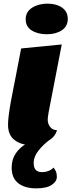

<svg xmlns="http://www.w3.org/2000/svg" viewBox="-20 -776 392 1054"><path d="M149 20Q95 20 59.5 -7.5Q24 -35 24 -92Q24 -113 28.5 -147.5Q33 -182 40 -220.5Q47 -259 54 -293.5Q61 -328 65 -349L96 -510L319 -532L247 -160Q246 -152 244 -140.5Q242 -129 242 -118Q242 -98 254 -80.5Q266 -63 293 -61Q280 -19 237.5 0.5Q195 20 149 20ZM237 -588Q187 -588 154 -609Q121 -630 121 -670Q121 -711 156 -733.5Q191 -756 241 -756Q290 -756 321 -734Q352 -712 352 -672Q352 -631 319 -609.5Q286 -588 237 -588ZM179 258Q116 258 80 229.5Q44 201 44 145Q44 99 66.5 66Q89 33 126.5 11.5Q164 -10 208 -22L255 -15V-10Q220 15 192.5 49Q165 83 165 120Q165 169 211 169Q229 169 245 163Q261 157 274 144Q284 157 288 167.5Q292 178 292 195Q292 220 264 239Q236 258 179 258Z"/></svg>

Font: Sansita Swashed Light Black
Style: Regular
Weight: 900
Version: Version 1.003